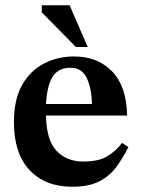

<svg xmlns="http://www.w3.org/2000/svg" viewBox="-20 -700 536 731"><path d="M255 11Q152 11 92.5 -52.5Q33 -116 33 -235Q33 -321 64 -376Q95 -431 147 -458Q199 -485 262 -485Q352 -485 407 -428Q462 -371 464 -260H155Q157 -166 195.5 -125.5Q234 -85 297 -85Q356 -85 388.5 -105Q421 -125 445 -156L469 -140Q449 -101 424.5 -66.5Q400 -32 360 -10.5Q320 11 255 11ZM155 -304H330Q329 -363 310.5 -402.5Q292 -442 248 -442Q202 -442 180.5 -408Q159 -374 155 -304ZM314 -521H269L139 -653V-680H245Z"/></svg>

Font: STIX Two Text SemiBold
Style: Regular
Weight: 600
Designer: Ross Mills, John Hudson & Paul Hanslow, Tiro Typeworks Ltd; with prior portions MicroPress Inc., and Coen Hoffman.
Foundry: Tiro Typeworks Ltd
Version: Version 2.13 b171